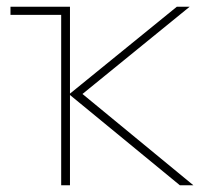

<svg xmlns="http://www.w3.org/2000/svg" viewBox="-20 -548 640 568"><path d="M161 -504H11V-528H187V-271L503 -528H541L224 -270L552 0H512L187 -267V0H161Z"/></svg>

Font: Noto Sans Mono UI Thin
Style: Regular
Weight: 250
Monospace: yes
Designer: Monotype Design team
Foundry: Monotype Imaging Inc.
Version: Version 1.000